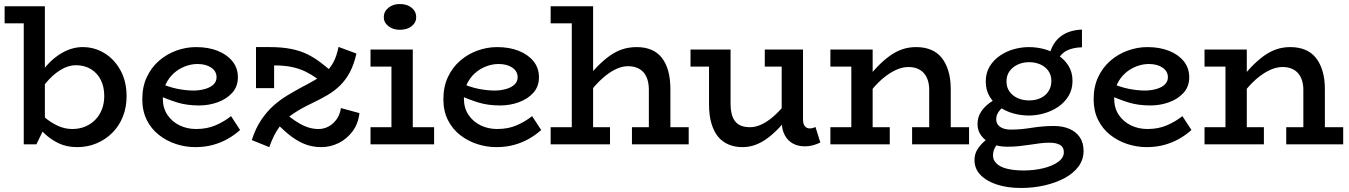

<svg xmlns="http://www.w3.org/2000/svg" viewBox="-20 -717 6705 954"><path d="M3 -601V-686H197V-601ZM391 -483Q450 -483 499.5 -452.5Q549 -422 579 -367Q609 -312 609 -239Q609 -184 590.5 -137.5Q572 -91 538.5 -57.5Q505 -24 460.5 -5Q416 14 363 14Q310 14 269.5 -6Q229 -26 199 -55.5Q169 -85 146 -112V-189Q170 -161 200.5 -135Q231 -109 266 -92.5Q301 -76 339 -76Q374 -76 403 -88Q432 -100 453.5 -122Q475 -144 486.5 -174Q498 -204 498 -240Q498 -286 480.5 -320.5Q463 -355 431 -374Q399 -393 357 -393Q319 -393 280 -369Q241 -345 207 -303.5Q173 -262 149 -207V-288Q172 -345 210 -389Q248 -433 295 -458Q342 -483 391 -483ZM98 0V-686H203V-87L161 0Z M950 14Q901 14 854 -1.5Q807 -17 769 -47Q731 -77 709 -121.5Q687 -166 687 -224Q687 -286 709.5 -334Q732 -382 770 -415Q808 -448 856 -465.5Q904 -483 954 -483Q1015 -483 1061.5 -464.5Q1108 -446 1135 -412.5Q1162 -379 1162 -333Q1162 -287 1134 -256Q1106 -225 1062 -209Q1018 -193 969 -193Q908 -193 860 -208Q812 -223 766 -244V-307Q819 -284 862 -275.5Q905 -267 945 -267Q976 -268 1001 -275.5Q1026 -283 1041 -297.5Q1056 -312 1056 -333Q1056 -363 1029.5 -381Q1003 -399 961 -399Q930 -399 899 -387Q868 -375 843.5 -353Q819 -331 804 -299.5Q789 -268 789 -228Q789 -180 812 -146Q835 -112 872.5 -94Q910 -76 954 -76Q1009 -76 1051.5 -94.5Q1094 -113 1128 -140L1173 -71Q1145 -46 1111.5 -27Q1078 -8 1038 3Q998 14 950 14Z M1662 -484 1751 -451Q1739 -397 1718.5 -358.5Q1698 -320 1670 -292.5Q1642 -265 1607 -244.5Q1572 -224 1530 -204Q1479 -180 1439 -153.5Q1399 -127 1369.5 -88Q1340 -49 1318 14L1231 -21Q1250 -80 1278.5 -122Q1307 -164 1340 -193Q1373 -222 1408 -243Q1443 -264 1476 -282Q1513 -301 1543 -318.5Q1573 -336 1596.5 -356.5Q1620 -377 1636.5 -407.5Q1653 -438 1662 -484ZM1577 14Q1528 14 1488 -3.5Q1448 -21 1411 -52Q1374 -83 1334 -125L1367 -179Q1421 -131 1468 -103.5Q1515 -76 1562 -76Q1604 -76 1635.5 -105Q1667 -134 1674 -180L1766 -155Q1760 -102 1731.5 -64Q1703 -26 1662 -6Q1621 14 1577 14ZM1252 -279V-483H1320Q1381 -483 1426 -474Q1471 -465 1506 -448Q1541 -431 1573 -406.5Q1605 -382 1641 -351L1599 -293Q1576 -312 1551.5 -329.5Q1527 -347 1497.5 -361.5Q1468 -376 1430.5 -384Q1393 -392 1342 -392V-279Z M1925 -25V-471H2031V-25ZM1821 0V-85H2137V0ZM1821 -386V-471H2006V-386ZM1966 -569Q1933 -569 1910 -587Q1887 -605 1887 -631Q1887 -660 1910 -678.5Q1933 -697 1966 -697Q2003 -697 2025.5 -678.5Q2048 -660 2048 -631Q2048 -605 2025.5 -587Q2003 -569 1966 -569Z M2446 14Q2397 14 2350 -1.5Q2303 -17 2265 -47Q2227 -77 2205 -121.5Q2183 -166 2183 -224Q2183 -286 2205.5 -334Q2228 -382 2266 -415Q2304 -448 2352 -465.5Q2400 -483 2450 -483Q2511 -483 2557.5 -464.5Q2604 -446 2631 -412.5Q2658 -379 2658 -333Q2658 -287 2630 -256Q2602 -225 2558 -209Q2514 -193 2465 -193Q2404 -193 2356 -208Q2308 -223 2262 -244V-307Q2315 -284 2358 -275.5Q2401 -267 2441 -267Q2472 -268 2497 -275.5Q2522 -283 2537 -297.5Q2552 -312 2552 -333Q2552 -363 2525.5 -381Q2499 -399 2457 -399Q2426 -399 2395 -387Q2364 -375 2339.5 -353Q2315 -331 2300 -299.5Q2285 -268 2285 -228Q2285 -180 2308 -146Q2331 -112 2368.5 -94Q2406 -76 2450 -76Q2505 -76 2547.5 -94.5Q2590 -113 2624 -140L2669 -71Q2641 -46 2607.5 -27Q2574 -8 2534 3Q2494 14 2446 14Z M3204 0V-270Q3204 -298 3197.5 -320Q3191 -342 3178 -357Q3165 -372 3145.5 -380Q3126 -388 3101 -388Q3074 -388 3047 -376.5Q3020 -365 2993 -344Q2966 -323 2939 -293.5Q2912 -264 2884 -228V-313Q2916 -354 2947 -385.5Q2978 -417 3008.5 -439Q3039 -461 3072 -472Q3105 -483 3144 -483Q3184 -483 3215.5 -470Q3247 -457 3268 -430.5Q3289 -404 3300 -365Q3311 -326 3311 -273V0ZM2716 0V-85H3011V0ZM3120 0V-85H3402V0ZM2927 -686V0H2821V-601H2716V-686Z M3669 14Q3630 14 3599 0.5Q3568 -13 3547 -39Q3526 -65 3514.5 -105Q3503 -145 3503 -197V-471H3610V-199Q3610 -174 3615 -153Q3620 -132 3631 -116.5Q3642 -101 3660.5 -93Q3679 -85 3707 -85Q3731 -85 3756.5 -95.5Q3782 -106 3808.5 -126.5Q3835 -147 3861.5 -176.5Q3888 -206 3915 -242V-158Q3884 -117 3854 -85Q3824 -53 3794.5 -31Q3765 -9 3734 2.5Q3703 14 3669 14ZM3411 -386V-471H3589V-386ZM3978 10Q3944 10 3918.5 -4.5Q3893 -19 3878.5 -47Q3864 -75 3864 -116V-471H3970V-125Q3970 -100 3979.5 -89.5Q3989 -79 4002 -79Q4013 -79 4019.5 -81Q4026 -83 4032 -86L4056 -9Q4043 -2 4022.5 4Q4002 10 3978 10ZM3780 -386V-471H3955V-386Z M4597 0V-270Q4597 -296 4590.5 -317Q4584 -338 4571 -353Q4558 -368 4538.5 -376Q4519 -384 4494 -384Q4467 -384 4440 -373Q4413 -362 4385.5 -342Q4358 -322 4331 -293Q4304 -264 4277 -228V-313Q4309 -354 4339.5 -385.5Q4370 -417 4400.5 -439Q4431 -461 4463 -472Q4495 -483 4532 -483Q4573 -483 4605 -470Q4637 -457 4658.5 -430.5Q4680 -404 4692 -365Q4704 -326 4704 -273V0ZM4106 0V-85H4401V0ZM4210 0V-471H4316V0ZM4106 -386V-471H4294V-386ZM4512 0V-85H4795V0Z M5053 217Q4987 217 4935 200.5Q4883 184 4852.5 153Q4822 122 4822 78Q4822 47 4838 23Q4854 -1 4876 -19Q4898 -37 4918 -47L4965 -23Q4947 -15 4930.5 6Q4914 27 4914 56Q4914 79 4932 96Q4950 113 4984 121.5Q5018 130 5067 130Q5118 130 5163.5 119Q5209 108 5237.5 87.5Q5266 67 5266 39Q5266 14 5247 3Q5228 -8 5194 -8Q5171 -8 5147.5 -5Q5124 -2 5098.5 2Q5073 6 5045 9Q5017 12 4984 12Q4941 12 4908 -2.5Q4875 -17 4856 -42.5Q4837 -68 4837 -100Q4837 -134 4854 -160.5Q4871 -187 4897.5 -206Q4924 -225 4953 -236L4997 -206Q4979 -197 4963.5 -184.5Q4948 -172 4939 -157Q4930 -142 4930 -125Q4930 -108 4939 -96.5Q4948 -85 4964.5 -79Q4981 -73 5003 -73Q5030 -73 5055.5 -75.5Q5081 -78 5106 -82Q5131 -86 5158.5 -88.5Q5186 -91 5217 -91Q5260 -91 5293 -77Q5326 -63 5345 -35.5Q5364 -8 5364 33Q5364 76 5339 110Q5314 144 5270.5 167.5Q5227 191 5171 204Q5115 217 5053 217ZM5092 -143Q5053 -143 5015 -153.5Q4977 -164 4946 -185.5Q4915 -207 4896.5 -238.5Q4878 -270 4878 -312Q4878 -355 4897.5 -387Q4917 -419 4948.5 -440.5Q4980 -462 5017.5 -472.5Q5055 -483 5092 -483Q5132 -483 5170 -472.5Q5208 -462 5239.5 -441Q5271 -420 5290 -388.5Q5309 -357 5309 -315Q5309 -273 5289.5 -240.5Q5270 -208 5238.5 -186.5Q5207 -165 5168.5 -154Q5130 -143 5092 -143ZM5093 -218Q5126 -218 5151 -230Q5176 -242 5190 -264Q5204 -286 5204 -315Q5204 -344 5189 -365Q5174 -386 5149 -397Q5124 -408 5093 -408Q5062 -408 5036.5 -396Q5011 -384 4996 -363Q4981 -342 4981 -312Q4981 -283 4996 -262Q5011 -241 5036.5 -229.5Q5062 -218 5093 -218ZM5230 -412 5194 -442Q5201 -474 5216 -498Q5231 -522 5252 -537.5Q5273 -553 5299.5 -561Q5326 -569 5356 -570V-482Q5313 -481 5282.5 -466.5Q5252 -452 5230 -412Z M5677 14Q5628 14 5581 -1.5Q5534 -17 5496 -47Q5458 -77 5436 -121.5Q5414 -166 5414 -224Q5414 -286 5436.5 -334Q5459 -382 5497 -415Q5535 -448 5583 -465.5Q5631 -483 5681 -483Q5742 -483 5788.5 -464.5Q5835 -446 5862 -412.5Q5889 -379 5889 -333Q5889 -287 5861 -256Q5833 -225 5789 -209Q5745 -193 5696 -193Q5635 -193 5587 -208Q5539 -223 5493 -244V-307Q5546 -284 5589 -275.5Q5632 -267 5672 -267Q5703 -268 5728 -275.5Q5753 -283 5768 -297.5Q5783 -312 5783 -333Q5783 -363 5756.5 -381Q5730 -399 5688 -399Q5657 -399 5626 -387Q5595 -375 5570.5 -353Q5546 -331 5531 -299.5Q5516 -268 5516 -228Q5516 -180 5539 -146Q5562 -112 5599.5 -94Q5637 -76 5681 -76Q5736 -76 5778.5 -94.5Q5821 -113 5855 -140L5900 -71Q5872 -46 5838.5 -27Q5805 -8 5765 3Q5725 14 5677 14Z M6456 0V-270Q6456 -296 6449.5 -317Q6443 -338 6430 -353Q6417 -368 6397.5 -376Q6378 -384 6353 -384Q6326 -384 6299 -373Q6272 -362 6244.5 -342Q6217 -322 6190 -293Q6163 -264 6136 -228V-313Q6168 -354 6198.5 -385.5Q6229 -417 6259.5 -439Q6290 -461 6322 -472Q6354 -483 6391 -483Q6432 -483 6464 -470Q6496 -457 6517.5 -430.5Q6539 -404 6551 -365Q6563 -326 6563 -273V0ZM5965 0V-85H6260V0ZM6069 0V-471H6175V0ZM5965 -386V-471H6153V-386ZM6371 0V-85H6654V0Z"/></svg>

Font: BioRhyme Medium
Style: Regular
Weight: 500
Designer: Aoife Mooney
Foundry: Aoife Mooney Type
Version: Version 1.600;gftools[0.9.33]